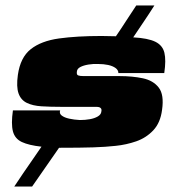

<svg xmlns="http://www.w3.org/2000/svg" viewBox="-20 -596 638 699"><path d="M32 83Q48 59 64.5 34.5Q81 10 98 -14Q115 -38 131 -62Q85 -67 59.5 -79Q34 -91 27 -118Q20 -145 27 -194Q70 -194 113 -194Q156 -194 199 -194Q195 -183 204.5 -175.5Q214 -168 232 -164Q250 -160 271 -159Q290 -159 307 -162Q324 -165 336 -172Q348 -179 349 -190Q351 -199 346 -203Q341 -207 333 -207Q301 -207 268.5 -207Q236 -207 204 -207Q163 -207 131 -209Q99 -211 77.5 -221.5Q56 -232 47.5 -256Q39 -280 45 -323Q54 -387 92 -417Q130 -447 195 -456Q260 -465 349 -465Q363 -465 376 -464.5Q389 -464 402 -464Q422 -493 439.5 -520.5Q457 -548 476 -576H542Q523 -546 504 -518Q485 -490 465 -460Q519 -457 545.5 -444Q572 -431 578.5 -404Q585 -377 578 -330Q536 -330 494.5 -330Q453 -330 411 -330Q411 -341 400.5 -348.5Q390 -356 373.5 -359.5Q357 -363 338 -363Q320 -364 302 -361Q284 -358 272.5 -352Q261 -346 260 -336Q258 -324 264.5 -321.5Q271 -319 284 -319Q317 -319 349.5 -319Q382 -319 415 -319Q462 -319 500 -311Q538 -303 558 -277Q578 -251 570 -196Q564 -149 538 -121.5Q512 -94 476 -81.5Q440 -69 401 -65Q365 -61 319.5 -59.5Q274 -58 195 -58L97 83Z"/></svg>

Font: Genos Thin Black
Style: Italic
Weight: 900
Italic angle: -8°
Version: Version 1.010